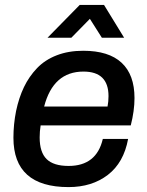

<svg xmlns="http://www.w3.org/2000/svg" viewBox="-20 -743 594 775"><path d="M171.9 -590.8 301.8 -723.1H399.9L481 -590.8H391.1L342.8 -667L268.1 -590.8ZM256.8 12.2Q34.2 12.2 34.2 -187Q34.2 -241.2 44.9 -294.9Q56.2 -348.6 76.7 -391.4Q97.2 -434.1 129.4 -467.8Q161.6 -501.5 209 -519.8Q256.3 -538.1 315.9 -538.1Q418.9 -538.1 470.9 -489.7Q522.9 -441.4 522.9 -347.2Q522.9 -295.9 507.8 -236.8H144Q140.1 -212.9 140.1 -188Q140.1 -128.4 168.2 -100.8Q196.3 -73.2 256.8 -73.2Q369.6 -73.2 395 -182.1H497.1Q479.5 -86.4 415.3 -37.1Q351.1 12.2 256.8 12.2ZM158.2 -313H414.1Q418 -333 418 -355Q418 -454.1 316.9 -454.1Q194.8 -454.1 158.2 -313Z"/></svg>

Font: Archivo Medium
Style: Italic
Weight: 500
Italic angle: -10°
Designer: Hector Gatti
Foundry: Omnibus-Type
Version: Version 2.001